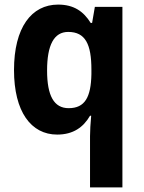

<svg xmlns="http://www.w3.org/2000/svg" viewBox="-20 -576 625 836"><path d="M372 17V240H513V-546H393L381 -476H375C344 -526 302 -556 233 -556C117 -556 41 -456 41 -271C41 -90 115 10 229 10C299 10 343 -22 372 -72H377C374 -37 372 -8 372 17ZM279 -105C215 -105 185 -159 185 -269C185 -380 215 -437 277 -437C352 -437 378 -383 378 -273V-253C376 -153 350 -105 279 -105Z"/></svg>

Font: Noto Sans Kannada SemiCondensed
Style: Bold
Weight: 700
Width: 4
Designer: Jelle Bosma - Monotype Design Team
Foundry: Monotype Imaging Inc.
Version: Version 2.005